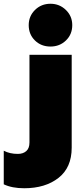

<svg xmlns="http://www.w3.org/2000/svg" viewBox="-120 -772 440 1023"><path d="M33 -638Q33 -686 66.5 -719Q100 -752 149 -752Q197 -752 231 -719Q265 -686 265 -638Q265 -589 231.5 -556.5Q198 -524 149 -524Q99 -524 66 -556.5Q33 -589 33 -638ZM-100 210V31Q-68 48 -25 48Q3 48 20 33Q37 18 37 -13V-480H262V15Q262 121 191.5 176Q121 231 9 231Q-56 231 -100 210Z"/></svg>

Font: Prompt Black
Style: Regular
Weight: 900
Designer: Katatrad Team
Foundry: CadsonDemak
Version: Version 1.001